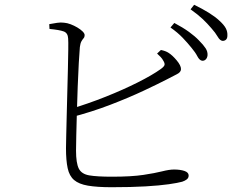

<svg xmlns="http://www.w3.org/2000/svg" viewBox="-20 -792 1040 803"><path d="M781 -592Q765 -612 744 -634Q723 -656 693 -677L709 -696Q745 -677 770.5 -658.5Q796 -640 812 -623Q831 -604 840 -590Q849 -576 848 -561Q847 -550 840.5 -543.5Q834 -537 825 -538Q814 -540 805.5 -556.5Q797 -573 781 -592ZM864 -674Q847 -694 827.5 -712.5Q808 -731 777 -753L792 -772Q827 -755 853.5 -738.5Q880 -722 897 -706Q917 -688 924.5 -673.5Q932 -659 931 -643Q931 -632 925.5 -626.5Q920 -621 911 -621Q900 -622 890.5 -638.5Q881 -655 864 -674ZM186 -691Q203 -694 218.5 -696.5Q234 -699 248 -697Q261 -696 275.5 -690.5Q290 -685 303.5 -677Q317 -669 325.5 -660.5Q334 -652 334 -645Q334 -637 329.5 -632Q325 -627 320.5 -619Q316 -611 314 -595Q312 -573 309.5 -528.5Q307 -484 305 -429.5Q303 -375 301.5 -321Q300 -267 299 -224.5Q298 -182 298 -162Q298 -110 309.5 -87Q321 -64 353.5 -58.5Q386 -53 448 -53Q530 -53 579.5 -60.5Q629 -68 658.5 -75.5Q688 -83 708 -83Q734 -83 751.5 -77Q769 -71 769 -58Q769 -48 761.5 -42Q754 -36 742 -32Q724 -27 686 -21.5Q648 -16 588.5 -12.5Q529 -9 447 -9Q386 -9 348 -15.5Q310 -22 290 -39Q270 -56 263 -88.5Q256 -121 256 -172Q256 -189 257 -225.5Q258 -262 259 -309Q260 -356 261.5 -407Q263 -458 264 -504Q265 -550 265.5 -584Q266 -618 265 -631Q264 -654 246.5 -660.5Q229 -667 187 -671ZM637 -568 653 -583Q663 -581 671 -578Q679 -575 685 -571Q701 -561 719 -539.5Q737 -518 737 -503Q737 -490 719.5 -481.5Q702 -473 674 -458Q641 -441 580.5 -412.5Q520 -384 442 -354Q364 -324 276 -301L271 -335Q348 -358 422 -387.5Q496 -417 556.5 -447.5Q617 -478 652 -503Q666 -513 668 -520Q670 -527 663 -538Q659 -546 652 -553.5Q645 -561 637 -568Z"/></svg>

Font: Noto Serif SC
Style: Regular
Weight: 200
Designer: Ryoko NISHIZUKA 西塚涼子 (kana & ideographs); Frank Grießhammer (Latin, Greek & Cyrillic); Wenlong ZHANG 张文龙 (bopomofo); San
Foundry: Adobe
Version: Version 2.001;hotconv 1.1.0;makeotfexe 2.6.0